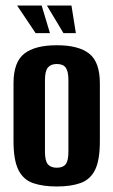

<svg xmlns="http://www.w3.org/2000/svg" viewBox="-20 -668 411 696"><path d="M186 8Q136 8 100.5 -4Q65 -16 47 -51.5Q29 -87 29 -156V-366Q29 -443 68 -473.5Q107 -504 186 -504Q265 -504 303.5 -473.5Q342 -443 342 -366V-156Q342 -87 324.5 -52Q307 -17 272 -4.5Q237 8 186 8ZM186 -60Q208 -60 218 -72.5Q228 -85 228 -118V-378Q228 -409 218.5 -422.5Q209 -436 186 -436Q164 -436 153.5 -423Q143 -410 143 -378V-118Q143 -85 153.5 -72.5Q164 -60 186 -60ZM255 -548H210L150 -648H239ZM161 -548H109L42 -648H131Z"/></svg>

Font: Alumni Sans Thin
Style: Bold
Weight: 700
Version: Version 1.018